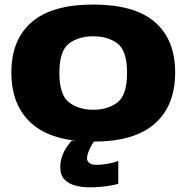

<svg xmlns="http://www.w3.org/2000/svg" viewBox="-20 -618 830 844"><path d="M390 4.5Q571.5 4.5 660.8 -74.8Q750 -154 750 -299Q750 -444 660.8 -521Q571.5 -598 390 -598Q209 -598 119.5 -521Q30 -444 30 -299Q30 -154 119.5 -74.8Q209 4.5 390 4.5ZM390 -135.5Q326 -135.5 283.5 -168Q241 -200.5 241 -297.5Q241 -395 283.5 -426.8Q326 -458.5 390 -458.5Q454.5 -458.5 496.5 -426.8Q538.5 -395 538.5 -297.5Q538.5 -200.5 496.5 -168Q454.5 -135.5 390 -135.5ZM372.5 205.5Q401.5 205.5 428.2 202.8Q455 200 474.5 196Q494 192 500 189.5V89.5Q493 92.5 477 96.8Q461 101 441.5 103.8Q422 106.5 404.5 106.5Q382.5 106.5 372.5 98.5Q362.5 90.5 362.5 77.5Q362.5 67 368 52Q373.5 37 381.5 22.5Q389.5 8 396 0.5H295Q285.5 10.5 273.5 28Q261.5 45.5 253.2 68.5Q245 91.5 245 117.5Q245 152 263.5 171Q282 190 311 197.8Q340 205.5 372.5 205.5Z"/></svg>

Font: Anybody SemiExpanded ExtraBold
Style: Regular
Weight: 800
Width: 6
Version: Version 1.113;gftools[0.9.25]